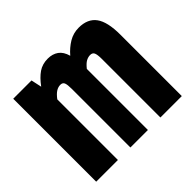

<svg xmlns="http://www.w3.org/2000/svg" viewBox="-135 -709 869 869"><g transform="rotate(-45 300.0 -274.5)"><path d="M26 0V-531H143L154 -480Q179 -514 204.5 -531.5Q230 -549 265 -549Q295 -549 316 -534Q337 -519 346 -486Q370 -514 399 -531.5Q428 -549 463 -549Q520 -549 547 -512Q574 -475 574 -393V0H437V-375Q437 -402 432 -413.5Q427 -425 412 -425Q399 -425 386 -418Q373 -411 357 -391V0H245V-375Q245 -402 240.5 -413.5Q236 -425 221 -425Q207 -425 193.5 -416.5Q180 -408 165 -388V0Z"/></g></svg>

Font: Qzxlaeiskcpccdgjqmyffctclhy
Style: Regular
Weight: 700
Monospace: yes
Designer: Carrois Corporate & Edenspiekermann
Foundry: Carrois Corporate GbR & Edenspiekermann AG
Version: Version 2.001